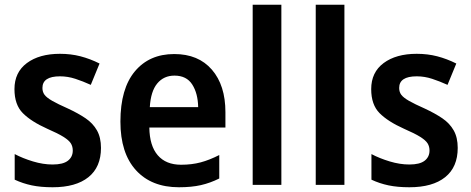

<svg xmlns="http://www.w3.org/2000/svg" viewBox="-20 -780 1988 810"><path d="M406 -156Q406 -75 353 -32.5Q300 10 202 10Q152 10 114 2Q76 -6 42 -22V-130Q76 -112 119 -99Q162 -86 202 -86Q246 -86 266.5 -102Q287 -118 287 -145Q287 -162 279 -175Q271 -188 248 -202.5Q225 -217 179 -237Q112 -267 76.5 -302.5Q41 -338 41 -404Q41 -475 93.5 -514Q146 -553 233 -553Q279 -553 319.5 -542.5Q360 -532 400 -512L363 -422Q330 -437 298 -447.5Q266 -458 233 -458Q159 -458 159 -409Q159 -392 168 -380Q177 -368 200.5 -354.5Q224 -341 267 -322Q310 -302 341 -281Q372 -260 389 -230Q406 -200 406 -156Z M715 -552Q817 -552 874 -486Q931 -420 931 -307V-242H610Q611 -165 645.5 -125Q680 -85 744 -85Q789 -85 826.5 -95Q864 -105 905 -126V-27Q867 -8 827.5 1Q788 10 735 10Q619 10 553.5 -62Q488 -134 488 -267Q488 -406 549 -479Q610 -552 715 -552ZM716 -461Q671 -461 643.5 -428Q616 -395 612 -328H816Q815 -386 791 -423.5Q767 -461 716 -461Z M1167 0H1046V-760H1167Z M1433 0H1312V-760H1433Z M1911 -156Q1911 -75 1858 -32.5Q1805 10 1707 10Q1657 10 1619 2Q1581 -6 1547 -22V-130Q1581 -112 1624 -99Q1667 -86 1707 -86Q1751 -86 1771.5 -102Q1792 -118 1792 -145Q1792 -162 1784 -175Q1776 -188 1753 -202.5Q1730 -217 1684 -237Q1617 -267 1581.5 -302.5Q1546 -338 1546 -404Q1546 -475 1598.5 -514Q1651 -553 1738 -553Q1784 -553 1824.5 -542.5Q1865 -532 1905 -512L1868 -422Q1835 -437 1803 -447.5Q1771 -458 1738 -458Q1664 -458 1664 -409Q1664 -392 1673 -380Q1682 -368 1705.5 -354.5Q1729 -341 1772 -322Q1815 -302 1846 -281Q1877 -260 1894 -230Q1911 -200 1911 -156Z"/></svg>

Font: Noto Sans Arabic UI SmCn SmBd
Style: Regular
Weight: 600
Width: 4
Designer: Monotype Design Team, Nadine Chahine and Nizar Qandah
Foundry: Monotype Imaging Inc.
Version: Version 2.010; ttfautohint (v1.8.4.7-5d5b)